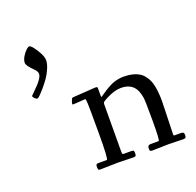

<svg xmlns="http://www.w3.org/2000/svg" viewBox="-122 -815 967 949"><g transform="rotate(-20 361.5 -341.0)"><path d="M295.4 -347.2 233.9 -343Q229 -343 229 -347.7Q229 -352.3 233.2 -362.9Q237.3 -373.5 239.4 -374.9Q241.5 -376.2 249.5 -376.8Q257.6 -377.4 302.1 -380.2Q346.7 -383.1 355.5 -383.8Q364.3 -384.5 366 -384.2Q367.7 -383.8 369 -383.9Q370.4 -384 371.3 -383.3Q372.3 -382.6 373 -382.4Q373.8 -382.3 374.1 -381.2Q374.5 -380.1 374.8 -379.6Q375 -379.2 375 -377.7V-335.9Q375 -330.1 376.3 -330.1Q377.7 -330.1 378.7 -330.8Q379.6 -331.5 380.6 -332.3Q383.5 -334.5 386.8 -336.5Q390.1 -338.6 401.4 -346.2Q412.6 -353.8 419.2 -357.9Q425.8 -362.1 438.1 -368.4Q450.4 -374.8 460.9 -378.2Q487.5 -387 513.5 -387Q539.6 -387 559.4 -382Q579.3 -377 593.4 -368.5Q607.4 -360.1 617.8 -346.8Q628.2 -333.5 634.5 -319Q640.9 -304.4 644.5 -285.2Q650.9 -252 650.9 -207L646 -37.1Q646 -30.3 647 -29.2Q647.9 -28.1 654.1 -28.1H684.1Q693.8 -28.1 697.4 -24.8Q700.9 -21.5 700.9 -12.6Q700.9 -3.7 698.2 0.6Q695.6 4.9 686 4.9L611.1 2.9L523.9 4.9Q513.4 4.9 511.2 2Q509 -1 509 -11Q509 -28.1 524.9 -28.1H567.9Q574 -28.1 574 -131.5Q574 -234.9 571.5 -252.9Q569.1 -271 562.7 -287.6Q556.4 -304.2 546.1 -315.2Q523.9 -339.1 481 -339.1Q447.8 -339.1 403.6 -316.4Q382.8 -305.7 379.9 -301.6Q377 -297.6 377 -291L376 -43.9Q376 -32.2 377.4 -30.2Q378.9 -28.1 386 -28.1H424.1Q433.6 -28.1 435.8 -24.5Q438 -21 438 -14.3Q438 -7.6 437.7 -5.4Q437.5 -3.2 436.5 -0.5Q434.3 4.9 425 4.9L341.1 2.9L250 4.9Q240.5 4.9 239 1.5Q237.1 -3.4 237.1 -12Q237.1 -20.5 239.4 -24.3Q241.7 -28.1 250 -28.1H294.9Q303 -28.1 303 -166.5Q303 -304.9 301.9 -322.1Q300.8 -339.4 300.3 -341.6Q299.8 -343.8 299.3 -345Q298.1 -347.2 295.4 -347.2ZM55.9 -451.9Q55.9 -452.9 73.2 -469.2Q126 -519 126 -543Q126 -556.4 109.4 -572.3Q77.9 -603 77.9 -617.3Q77.9 -631.6 86.8 -647.5Q95.7 -663.3 107.7 -675.2Q119.6 -687 126.5 -687Q133.3 -687 146.4 -670.3Q159.4 -653.6 170.7 -631.8Q181.9 -610.1 181.9 -593.8Q181.9 -577.4 171.8 -552.7Q161.6 -528.1 147 -507.3Q132.3 -486.6 116.9 -468.8Q84 -430.9 77.4 -430.9Q70.8 -430.9 63.4 -438.2Q55.9 -445.6 55.9 -451.9Z"/></g></svg>

Font: Fanwood Text
Style: Regular
Weight: 400
Version: Version 1.1001